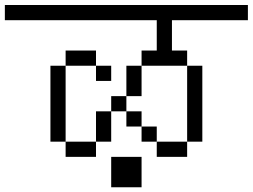

<svg xmlns="http://www.w3.org/2000/svg" viewBox="-20 -708 1040 790"><path d="M437.5 -375V-437.5H375V-375ZM1000 -625V-687.5H0V-625H625Q625 -625 625 -500H562.5V-437.5H500Q500 -437.5 500 -312.5H437.5V-250H375Q375 -250 375 -125H250V-62.5H375V-125H437.5Q437.5 -125 437.5 -250H500V-187.5H562.5V-125H625V-62.5H750V-125H625V-187.5H562.5V-250H500V-312.5H562.5Q562.5 -312.5 562.5 -437.5H750V-125H812.5V-437.5H750V-500H687.5Q687.5 -500 687.5 -625ZM437.5 -62.5Q437.5 -62.5 437.5 62.5H562.5Q562.5 62.5 562.5 -62.5ZM250 -125V-437.5H187.5V-125ZM250 -437.5H375V-500H250Z"/></svg>

Font: BFUnifontExMono
Style: Regular
Weight: 500
Version: Version 15.0.06